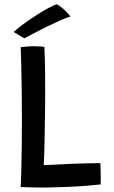

<svg xmlns="http://www.w3.org/2000/svg" viewBox="-20 -860 520 876"><path d="M74.5 -6.5Q76 -34 77.2 -81.8Q78.5 -129.5 79.2 -189.5Q80 -249.5 80 -313.5Q80 -377.5 79.2 -440.2Q78.5 -503 77.2 -556.2Q76 -609.5 74.5 -645Q83 -646 100.8 -647.5Q118.5 -649 136.5 -649Q148.5 -649 162.8 -648Q177 -647 182.5 -646Q185 -598.5 185.8 -527Q186.5 -455.5 185.8 -376Q185 -296.5 183.5 -224Q183 -186.5 181.8 -155.5Q180.5 -124.5 179.5 -106.5Q231 -109.5 302 -112.5Q373 -115.5 438 -115.5Q439 -100.5 439.5 -70.2Q440 -40 439 -18.5Q383 -12.5 331.5 -9.5Q280 -6.5 234.5 -5.5Q192 -4 152.2 -4.5Q112.5 -5 74.5 -6.5ZM239.5 -840.5Q260.5 -828.5 279 -810Q297.5 -791.5 301.5 -784.5Q284.5 -780.5 254.5 -767Q224.5 -753.5 191 -737Q157.5 -720.5 130 -706Q102.5 -691.5 91 -685L42.5 -714Q57 -728 84 -748Q111 -768 141.8 -788Q172.5 -808 199.2 -822.5Q226 -837 239.5 -840.5Z"/></svg>

Font: Grandstander
Style: Regular
Weight: 400
Designer: Tyler Finck
Foundry: Etcetera Type Co
Version: Version 1.200; ttfautohint (v1.8.3)